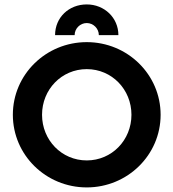

<svg xmlns="http://www.w3.org/2000/svg" viewBox="-20 -826 776 859"><path d="M226.4 -668.8H313.9C313.9 -698.6 338.9 -722.9 368.1 -722.9C397.2 -722.9 422.2 -698.6 422.2 -668.8H509.7C509.7 -746.5 447.2 -806.2 368.1 -806.2C288.2 -806.2 226.4 -747.9 226.4 -668.8ZM368.1 12.5C550.7 12.5 698.6 -132.6 698.6 -312.5C698.6 -492.4 550.7 -637.5 368.1 -637.5C185.4 -637.5 37.5 -492.4 37.5 -312.5C37.5 -132.6 185.4 12.5 368.1 12.5ZM368.1 -108.3C255.6 -108.3 168.1 -199.3 168.1 -312.5C168.1 -425.7 255.6 -516.7 368.1 -516.7C480.6 -516.7 568.1 -425.7 568.1 -312.5C568.1 -199.3 480.6 -108.3 368.1 -108.3Z"/></svg>

Font: Afacad
Style: Bold
Weight: 700
Designer: Kristian Moeller
Foundry: Dicotype
Version: Version 1.000